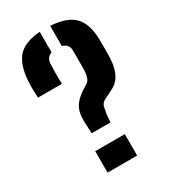

<svg xmlns="http://www.w3.org/2000/svg" viewBox="-197 -904 879 998"><g transform="rotate(-30 242.0 -405.0)"><path d="M177.5 -218.5 175.5 -266.5Q172.5 -305.5 177.2 -335.2Q182 -365 201.2 -390.2Q220.5 -415.5 261 -441L280 -452.5Q292.5 -460 298.5 -473.5Q304.5 -487 306.5 -503.2Q308.5 -519.5 308.5 -535.5V-640.5Q308.5 -659 298.8 -671.2Q289 -683.5 270 -688.5V-810Q369.5 -804 413 -757.8Q456.5 -711.5 456.5 -614Q456.5 -601.5 456.5 -588.2Q456.5 -575 456.8 -561.8Q457 -548.5 456.5 -535Q456.5 -479.5 446.2 -446.2Q436 -413 420.5 -394.8Q405 -376.5 387.5 -367Q370 -357.5 355.5 -350.5L329.5 -338Q307 -326.5 302.5 -307Q298 -287.5 294.5 -266.5L290.5 -218.5ZM28.5 -518.5Q27.5 -542 27 -556.2Q26.5 -570.5 26.5 -583Q26.5 -595.5 27.5 -614Q33 -711.5 74.2 -757.8Q115.5 -804 207.5 -810V-687Q191.5 -681.5 183 -669.5Q174.5 -657.5 173 -640.5Q171.5 -610.5 171.2 -577.5Q171 -544.5 172.5 -518.5ZM147 0V-128.5H324.5V0Z"/></g></svg>

Font: Big Shoulders Stencil Text Thin ExtraBold
Style: Regular
Weight: 800
Version: Version 2.001